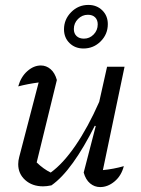

<svg xmlns="http://www.w3.org/2000/svg" viewBox="-20 -754 574 780"><path d="M320 -53 369 -242 365 -243Q321 -155 276.5 -93Q232 -31 189 -1Q170 3 155 3Q111 3 82.5 -22.5Q54 -48 54 -87Q54 -101 58 -116L137 -419Q92 -413 54 -403Q65 -442 91 -465Q117 -488 146 -488Q168 -488 185.5 -473Q203 -458 211 -429L129 -94Q157 -67 186 -53Q236 -89 286.5 -162.5Q337 -236 383 -340L415 -483H486L398 -63Q441 -67 483 -79Q473 -40 445.5 -17Q418 6 387 6Q364 6 346 -9Q328 -24 320 -53ZM319 -557Q285 -557 262.5 -579Q240 -601 240 -635Q240 -675 269 -704.5Q298 -734 339 -734Q373 -734 395.5 -712Q418 -690 418 -656Q418 -615 389 -586Q360 -557 319 -557ZM321 -597Q344 -597 360.5 -614Q377 -631 377 -655Q377 -673 366.5 -683.5Q356 -694 337 -694Q314 -694 297 -677Q280 -660 280 -636Q280 -618 291 -607.5Q302 -597 321 -597Z"/></svg>

Font: Piazzolla
Style: Italic
Weight: 400
Italic angle: -11.3°
Designer: Juan Pablo del Peral
Foundry: Huerta Tipografica
Version: Version 1.330